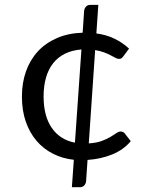

<svg xmlns="http://www.w3.org/2000/svg" viewBox="-20 -647 620 784"><path d="M312.5 -445Q274.5 -442 245.5 -427.8Q216.5 -413.5 197 -388.8Q177.5 -364 167.8 -329.8Q158 -295.5 158 -253Q158 -172.5 191.8 -124.2Q225.5 -76 286 -64.5ZM514 -70.5Q484 -35 437.8 -16.2Q391.5 2.5 337.5 6L331.5 93.5Q330.5 103 324 110.2Q317.5 117.5 306.5 117.5H273.5L281.5 5.5Q235.5 0.5 196.5 -19.2Q157.5 -39 129.2 -72Q101 -105 85.2 -150.5Q69.5 -196 69.5 -253Q69.5 -308.5 86 -355.2Q102.5 -402 134 -436.5Q165.5 -471 211.8 -491.2Q258 -511.5 317.5 -513.5L323.5 -602.5Q324.5 -612.5 331 -619.8Q337.5 -627 348 -627H381.5L373.5 -510.5Q414.5 -505 447.5 -489Q480.5 -473 507 -448.5L484 -417.5Q480 -412 476.2 -409.2Q472.5 -406.5 465.5 -406.5Q459.5 -406.5 451.5 -410.8Q443.5 -415 432.2 -421Q421 -427 405.2 -433Q389.5 -439 368.5 -442.5L342.5 -61.5Q374 -63.5 395 -71.2Q416 -79 430.8 -87.8Q445.5 -96.5 455 -103.2Q464.5 -110 472.5 -110Q478 -110 482.5 -107.8Q487 -105.5 489.5 -102Z"/></svg>

Font: TypoPRO Lato
Style: Regular
Weight: 400
Designer: Lukasz Dziedzic with Adam Twardoch and Botio Nikoltchev
Foundry: tyPoland Lukasz Dziedzic
Version: Version 2.010; 2014-09-01; http://www.latofonts.com/